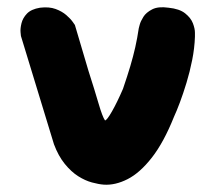

<svg xmlns="http://www.w3.org/2000/svg" viewBox="-20 -502 587 523"><path d="M263 1Q249 0 230.5 -5Q212 -10 193 -22Q174 -34 156.5 -55.5Q139 -77 127 -109L37 -404Q37 -404 36 -414Q35 -424 38.5 -438.5Q42 -453 53.5 -465Q65 -477 89 -481Q114 -484 131.5 -477.5Q149 -471 160.5 -461Q172 -451 178 -442.5Q184 -434 184 -434L221 -309Q238 -256 248.5 -220Q259 -184 266 -174Q271 -174 285 -198.5Q299 -223 315 -260Q327 -295 335 -322Q343 -349 348.5 -373.5Q354 -398 358 -425Q358 -425 360.5 -434.5Q363 -444 370.5 -456Q378 -468 394.5 -476.5Q411 -485 439 -481Q469 -478 484.5 -465.5Q500 -453 505.5 -438.5Q511 -424 511 -413Q511 -402 511 -402Q510 -371 503.5 -338.5Q497 -306 488 -276.5Q479 -247 470 -223Q461 -199 454 -184Q426 -114 393.5 -72.5Q361 -31 327.5 -14Q294 3 263 1Z"/></svg>

Font: Sour Gummy Black
Style: Bold
Weight: 700
Version: Version 1.000